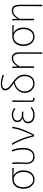

<svg xmlns="http://www.w3.org/2000/svg" viewBox="1787 -2633 1044 4658"><g transform="rotate(-90 2309.0 -304.0)"><path d="M285 13Q240 13 199 -5Q158 -23 127 -57.5Q96 -92 77.5 -142Q59 -192 59 -257Q59 -328 78 -379Q97 -430 128.5 -463Q160 -496 201 -511.5Q242 -527 287 -527H564V-492Q518 -495 474.5 -496.5Q431 -498 385 -498V-494Q441 -462 473 -402.5Q505 -343 505 -257Q505 -192 487.5 -142Q470 -92 440 -57.5Q410 -23 370 -5Q330 13 285 13ZM285 -20Q324 -20 357.5 -37Q391 -54 415.5 -84.5Q440 -115 454 -159Q468 -203 468 -257Q468 -304 456 -346.5Q444 -389 420.5 -422Q397 -455 363.5 -474.5Q330 -494 286 -494Q247 -494 212.5 -479Q178 -464 152.5 -434Q127 -404 112 -360Q97 -316 97 -257Q97 -203 111.5 -159Q126 -115 151.5 -84.5Q177 -54 211 -37Q245 -20 285 -20Z M842 13Q804 13 771 3Q738 -7 713.5 -30.5Q689 -54 675 -91.5Q661 -129 661 -183Q661 -237 663 -289.5Q665 -342 665 -396Q665 -428 663.5 -457.5Q662 -487 656 -527H693Q698 -498 699 -470Q700 -442 700 -409Q700 -382 699 -352.5Q698 -323 696.5 -293Q695 -263 694 -235Q693 -207 693 -184Q693 -137 705.5 -105.5Q718 -74 739 -55Q760 -36 787 -28Q814 -20 844 -20Q879 -20 909.5 -34Q940 -48 962.5 -76.5Q985 -105 998.5 -149.5Q1012 -194 1012 -254Q1012 -321 1001.5 -388Q991 -455 961 -528L997 -540Q1025 -468 1037.5 -397.5Q1050 -327 1050 -253Q1050 -186 1033 -136Q1016 -86 987.5 -53Q959 -20 921.5 -3.5Q884 13 842 13Z M1330 0Q1313 -72 1291.5 -143.5Q1270 -215 1244 -282.5Q1218 -350 1187.5 -412Q1157 -474 1121 -526L1154 -540Q1186 -492 1216 -431Q1246 -370 1272 -303Q1298 -236 1319 -168Q1340 -100 1353 -37H1358Q1386 -93 1413.5 -154Q1441 -215 1464 -278Q1487 -341 1503.5 -404Q1520 -467 1526 -527H1563Q1544 -390 1494.5 -262.5Q1445 -135 1370 0Z M1850 13Q1754 13 1700 -30Q1646 -73 1646 -141Q1646 -171 1656 -193.5Q1666 -216 1682 -233Q1698 -250 1718.5 -260.5Q1739 -271 1761 -277V-282Q1719 -299 1697 -331Q1675 -363 1675 -405Q1675 -438 1689 -463.5Q1703 -489 1728 -506Q1753 -523 1786 -531.5Q1819 -540 1856 -540Q1904 -540 1943 -523.5Q1982 -507 2017 -480L1999 -452Q1964 -478 1930 -492.5Q1896 -507 1854 -507Q1825 -507 1799.5 -500.5Q1774 -494 1754.5 -481.5Q1735 -469 1724 -449.5Q1713 -430 1713 -403Q1713 -357 1749 -325.5Q1785 -294 1869 -294Q1884 -294 1896.5 -294Q1909 -294 1929 -296V-259Q1906 -261 1889 -261.5Q1872 -262 1853 -262Q1769 -262 1726.5 -230.5Q1684 -199 1684 -143Q1684 -86 1730 -53Q1776 -20 1854 -20Q1903 -20 1940 -34.5Q1977 -49 2019 -84L2039 -56Q1994 -19 1951.5 -3Q1909 13 1850 13Z M2227 13Q2198 13 2182 -5.5Q2166 -24 2166 -66V-527H2202Q2201 -407 2200 -292.5Q2199 -178 2199 -59Q2199 -39 2208 -29.5Q2217 -20 2230 -20Q2238 -20 2244.5 -21.5Q2251 -23 2261 -26L2268 4Q2260 8 2250.5 10.5Q2241 13 2227 13Z M2609 -20Q2656 -20 2690.5 -36.5Q2725 -53 2747 -82.5Q2769 -112 2779.5 -151Q2790 -190 2790 -235Q2790 -276 2778.5 -309.5Q2767 -343 2747.5 -371.5Q2728 -400 2702.5 -423.5Q2677 -447 2648 -469Q2539 -445 2480 -381Q2421 -317 2421 -227Q2421 -181 2436.5 -142.5Q2452 -104 2478.5 -77Q2505 -50 2539 -35Q2573 -20 2609 -20ZM2811 -728Q2735 -757 2686 -766Q2637 -775 2601 -775Q2538 -775 2510.5 -751.5Q2483 -728 2483 -699Q2483 -672 2496 -649Q2509 -626 2531.5 -604Q2554 -582 2584 -560Q2614 -538 2648 -513Q2681 -489 2713 -462Q2745 -435 2770.5 -402.5Q2796 -370 2811.5 -329.5Q2827 -289 2827 -238Q2827 -182 2812.5 -135.5Q2798 -89 2770 -56Q2742 -23 2701.5 -5Q2661 13 2609 13Q2568 13 2528 -3Q2488 -19 2456 -49.5Q2424 -80 2404 -124Q2384 -168 2384 -224Q2384 -276 2402 -319.5Q2420 -363 2451.5 -397Q2483 -431 2526 -454.5Q2569 -478 2620 -490Q2586 -515 2554.5 -539Q2523 -563 2498.5 -588Q2474 -613 2459.5 -640Q2445 -667 2445 -697Q2445 -719 2454 -738.5Q2463 -758 2482 -773Q2501 -788 2531 -797Q2561 -806 2602 -806Q2646 -806 2697 -797Q2748 -788 2823 -763Z M3333 198Q3335 64 3335 -68.5Q3335 -201 3335 -334Q3335 -422 3311 -464.5Q3287 -507 3230 -507Q3202 -507 3178 -500Q3154 -493 3130.5 -476Q3107 -459 3082 -429.5Q3057 -400 3028 -356V0H2992V-396Q2992 -428 2991.5 -457.5Q2991 -487 2987 -527H3022L3028 -401H3030Q3075 -478 3123.5 -509Q3172 -540 3233 -540Q3304 -540 3336.5 -491Q3369 -442 3369 -339V198Z M3749 13Q3704 13 3663 -5Q3622 -23 3591 -57.5Q3560 -92 3541.5 -142Q3523 -192 3523 -257Q3523 -328 3542 -379Q3561 -430 3592.5 -463Q3624 -496 3665 -511.5Q3706 -527 3751 -527H4028V-492Q3982 -495 3938.5 -496.5Q3895 -498 3849 -498V-494Q3905 -462 3937 -402.5Q3969 -343 3969 -257Q3969 -192 3951.5 -142Q3934 -92 3904 -57.5Q3874 -23 3834 -5Q3794 13 3749 13ZM3749 -20Q3788 -20 3821.5 -37Q3855 -54 3879.5 -84.5Q3904 -115 3918 -159Q3932 -203 3932 -257Q3932 -304 3920 -346.5Q3908 -389 3884.5 -422Q3861 -455 3827.5 -474.5Q3794 -494 3750 -494Q3711 -494 3676.5 -479Q3642 -464 3616.5 -434Q3591 -404 3576 -360Q3561 -316 3561 -257Q3561 -203 3575.5 -159Q3590 -115 3615.5 -84.5Q3641 -54 3675 -37Q3709 -20 3749 -20Z M4487 198Q4489 64 4489 -68.5Q4489 -201 4489 -334Q4489 -422 4465 -464.5Q4441 -507 4384 -507Q4356 -507 4332 -500Q4308 -493 4284.5 -476Q4261 -459 4236 -429.5Q4211 -400 4182 -356V0H4146V-396Q4146 -428 4145.5 -457.5Q4145 -487 4141 -527H4176L4182 -401H4184Q4229 -478 4277.5 -509Q4326 -540 4387 -540Q4458 -540 4490.5 -491Q4523 -442 4523 -339V198Z"/></g></svg>

Font: Kinto Sans Thin
Style: Regular
Weight: 100
Designer: Authors: Ryoko NISHIZUKA  (kana & ideographs); Paul D. Hunt (Latin, Greek & Cyrillic); Wenlong ZHANG  (bopomofo); Sandol
Foundry: Adobe Systems Incorporated, ookami Inc.
Version: Version 0.001